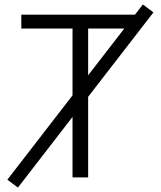

<svg xmlns="http://www.w3.org/2000/svg" viewBox="-20 -788 714 853"><path d="M371.6 0H302.2V-268.6L59.6 45.4L12.7 10.3L302.2 -364.3V-661.1H74.7V-722.7H579.6L614.7 -768.1L661.6 -732.9L371.6 -357.9ZM371.6 -661.1V-453.6L532.2 -661.1Z"/></svg>

Font: Giphurs Light
Style: Regular
Weight: 300
Version: Version 0.920; ttfautohint (v1.8.4.7-5d5b)